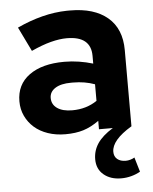

<svg xmlns="http://www.w3.org/2000/svg" viewBox="-53 -575 669 842"><g transform="rotate(-5 281.0 -153.5)"><path d="M220 9Q178 9 143 -3Q108 -15 83.5 -36.5Q59 -58 45 -87.5Q31 -117 31 -152Q31 -226 87.5 -267Q144 -308 242 -308Q275 -308 306.5 -303Q338 -298 368 -289V-323Q368 -410 262 -410Q230 -410 191.5 -400Q153 -390 105 -368Q92 -395 79 -421.5Q66 -448 53 -475Q109 -501 164 -515Q219 -529 273 -530H287Q393 -530 452 -480Q511 -430 511 -336V0H510Q422 53 422 104Q422 125 436 136.5Q450 148 473 148Q483 148 493.5 145Q504 142 512 137Q517 153 521.5 169Q526 185 531 201Q514 211 492 217Q470 223 447 223Q400 223 370 198Q340 173 340 130Q340 92 361 60.5Q382 29 429 0H368V-37Q333 -12 299 -1.5Q265 9 220 9ZM169 -155Q169 -126 193 -109.5Q217 -93 259 -93Q321 -93 368 -125V-198Q324 -214 273 -214H264Q219 -214 194 -198Q169 -182 169 -155Z"/></g></svg>

Font: Rosa Sans
Style: Bold
Weight: 700
Designer: Pentagram / MCKL
Foundry: Pentagram / MCKL
Version: Version 1.005;September 16, 2019;FontCreator 11.5.0.2425 64-